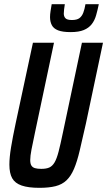

<svg xmlns="http://www.w3.org/2000/svg" viewBox="-20 -893 514 921"><path d="M169 8Q116 8 84 -3Q52 -14 38.5 -38Q25 -62 25 -103Q25 -138 33 -186.5Q41 -235 55 -301L138 -688H239L148 -258Q137 -207 131 -175.5Q125 -144 125 -125Q125 -108 130.5 -99Q136 -90 147.5 -86.5Q159 -83 178 -83Q202 -83 216.5 -89.5Q231 -96 241.5 -113.5Q252 -131 261 -165.5Q270 -200 282 -258L373 -688H474L392 -300Q375 -225 362.5 -171.5Q350 -118 335 -83Q320 -48 299 -28Q278 -8 246.5 0Q215 8 169 8ZM319 -739Q280 -739 258.5 -747.5Q237 -756 228.5 -772.5Q220 -789 220 -811Q220 -824 222.5 -840Q225 -856 228 -873H291Q289 -860 287.5 -848.5Q286 -837 286 -828Q286 -814 294 -805.5Q302 -797 325 -797Q349 -797 361 -806Q373 -815 379.5 -832Q386 -849 390 -873H454Q448 -844 441 -819.5Q434 -795 420 -777Q406 -759 382 -749Q358 -739 319 -739Z"/></svg>

Font: Saira ExtraCondensed SemiBold
Style: Italic
Weight: 600
Width: 2
Italic angle: -12°
Designer: Hector Gatti with collaboration of the Omnibus-Type team
Foundry: Omnibus-Type
Version: Version 1.101